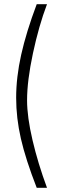

<svg xmlns="http://www.w3.org/2000/svg" viewBox="-20 -770 285 915"><path d="M57 -304Q57 -402 81 -509.5Q105 -617 155 -750H204Q165 -647 137 -516Q109 -385 109 -292Q109 -213 135 -102Q161 9 204 125H155Q102 -11 79.5 -109.5Q57 -208 57 -304Z"/></svg>

Font: Cairo Light
Style: Regular
Weight: 300
Designer: Mohamed Gaber, the designers of Titillium
Foundry: Kief Type Foundry
Version: Version 2.009; ttfautohint (v1.5.33-1714) -l 8 -r 50 -G 200 